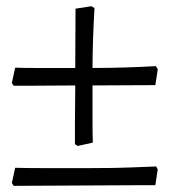

<svg xmlns="http://www.w3.org/2000/svg" viewBox="-20 -523 546 618"><path d="M115.2 18.1H268.1Q356 18.1 396.5 16.1Q437 14.2 459.5 13.7Q481.9 13.2 481.9 12.2L487.8 22L480 73.2H412.1L23.9 75.2L18.1 65.9L28.8 17.1Q71.8 18.1 115.2 18.1ZM277.8 -304.2Q375 -304.2 481.9 -310.1L487.8 -299.8L480 -249L277.8 -248V-124Q277.8 -93.3 278.8 -64L230 -53.2L221.2 -59.1V-121.1L222.2 -248L89.8 -247.1H23.9L18.1 -255.9L28.8 -305.2Q59.6 -304.2 92.8 -304.2H222.2L223.1 -495.1L273.9 -502.9L284.2 -497.1Q277.8 -386.2 277.8 -304.2Z"/></svg>

Font: Alegreya-Regular
Style: Regular
Weight: 400
Designer: Juan Pablo del Peral
Foundry: Juan Pablo del Peral
Version: Version 1.003